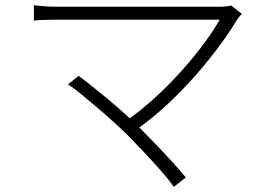

<svg xmlns="http://www.w3.org/2000/svg" viewBox="-20 -690 1040 742"><path d="M915 -636Q909 -631 904 -624.5Q899 -618 895 -612Q868 -567 829 -514Q790 -461 740.5 -404Q691 -347 631 -290.5Q571 -234 499 -183L459 -217Q526 -263 584 -317Q642 -371 690 -425.5Q738 -480 773.5 -529Q809 -578 829 -614Q809 -614 768.5 -614Q728 -614 674 -614Q620 -614 560 -614Q500 -614 441.5 -614Q383 -614 333 -614Q283 -614 249 -614Q215 -614 205 -614Q186 -614 168 -613.5Q150 -613 135.5 -612.5Q121 -612 111 -610V-670Q125 -668 140 -666.5Q155 -665 171.5 -664.5Q188 -664 205 -664Q214 -664 247.5 -664Q281 -664 330.5 -664Q380 -664 437.5 -664Q495 -664 555 -664Q615 -664 669 -664Q723 -664 764 -664Q805 -664 826 -664Q859 -664 873 -669ZM477 -164Q454 -187 422 -216Q390 -245 356 -274Q322 -303 292 -327.5Q262 -352 243 -364L284 -397Q299 -386 328 -363Q357 -340 391.5 -311.5Q426 -283 460 -252.5Q494 -222 519 -197Q550 -166 584 -130.5Q618 -95 648 -62Q678 -29 698 -4L652 32Q635 8 605.5 -26Q576 -60 542 -96Q508 -132 477 -164Z"/></svg>

Font: Noto Sans SC Thin Light
Style: Regular
Weight: 300
Version: Version 2.004-H2;hotconv 1.0.118;makeotfexe 2.5.65603